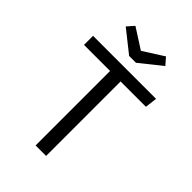

<svg xmlns="http://www.w3.org/2000/svg" viewBox="-266 -1038 1148 1148"><g transform="rotate(45 307.5 -464.0)"><path d="M564.6 -629.7H350.3V0H261.5V-629.7H41V-706.2H573.8ZM306.7 -845.1 436.4 -927.7 474.4 -884.1 336.4 -773.8H278.5L139.5 -884.1L177.9 -927.7Z"/></g></svg>

Font: Fira Code Fixed
Style: Regular
Weight: 400
Monospace: yes
Designer: Carrois Corporate, Edenspiekermann AG, Nikita Prokopov
Foundry: Carrois Corporate, Edenspiekermann AG, Nikita Prokopov
Version: Version 5.002